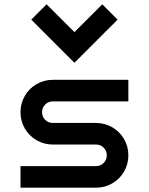

<svg xmlns="http://www.w3.org/2000/svg" viewBox="-20 -870 690 890"><path d="M225 -500H575V-400H225Q204 -400 189.5 -385.5Q175 -371 175 -350Q175 -329 189.5 -314.5Q204 -300 225 -300H425Q466 -300 500.5 -280Q535 -260 555 -225.5Q575 -191 575 -150Q575 -109 555 -74.5Q535 -40 500.5 -20Q466 0 425 0H75V-100H425Q446 -100 460.5 -114.5Q475 -129 475 -150Q475 -171 460.5 -185.5Q446 -200 425 -200H225Q184 -200 149.5 -220Q115 -240 95 -274.5Q75 -309 75 -350Q75 -391 95 -425.5Q115 -460 149.5 -480Q184 -500 225 -500ZM196 -850 325 -721 454 -850 525 -779 325 -579 125 -779Z"/></svg>

Font: Monoikos Medium
Style: Regular
Weight: 500
Designer: Brian Krent
Version: Version 0.088